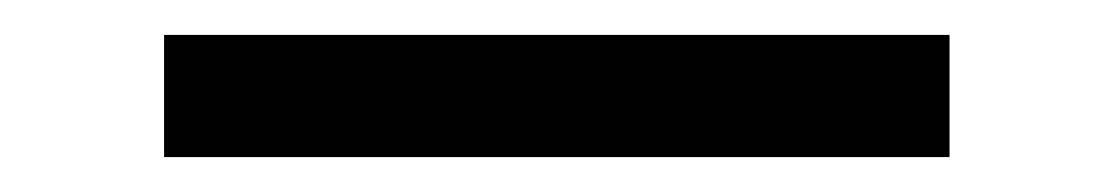

<svg xmlns="http://www.w3.org/2000/svg" viewBox="-20 -20 638 110"><path d="M74 0H524V70H74Z"/></svg>

Font: Eudoxus Sans
Style: Regular
Weight: 400
Designer: Stijn de Vries
Foundry: tokotype
Version: Version 2.005